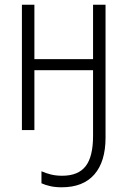

<svg xmlns="http://www.w3.org/2000/svg" viewBox="-20 -552 540 815"><path d="M242 243Q214 243 192.5 238Q171 233 156 226V175Q174 183 195.5 188.5Q217 194 244 194Q312 194 343.5 153.5Q375 113 375 25V-254H126V0H73V-532H126V-301H375V-532H428V32Q428 134 380.5 188.5Q333 243 242 243Z"/></svg>

Font: Noto Sans Mono ExtraCondensed Light
Style: Regular
Weight: 300
Width: 2
Designer: Monotype Design Team
Foundry: Monotype Imaging Inc.
Version: Version 2.014; ttfautohint (v1.8.4.7-5d5b)